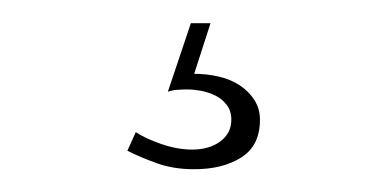

<svg xmlns="http://www.w3.org/2000/svg" viewBox="-20 -29 340 167"><path d="M148.9 35.2Q159.7 35.2 170.2 37.6Q180.7 40 188.5 45.2Q196.3 50.3 201.2 57.9Q206.1 65.4 206.1 75.2Q206.1 97.7 189.9 107.9Q173.8 118.2 148.9 118.2Q130.9 118.2 116.5 113Q102.1 107.9 90.8 102.1L98.1 85.9Q106 91.3 120.1 96.2Q134.3 101.1 147 101.1Q162.1 101.1 171.6 94Q181.2 86.9 181.2 75.2Q181.2 67.4 177.2 62.3Q173.3 57.1 167.5 54.2Q161.6 51.3 155 50Q148.4 48.8 143.1 48.8Q138.7 48.8 134.5 49.1Q130.4 49.3 126 50.8L146 -8.8H163.1Z"/></svg>

Font: Clicker Script
Style: Regular
Weight: 400
Designer: Astigmatic (AOETI)
Foundry: Astigmatic (AOETI)
Version: Version 1.000